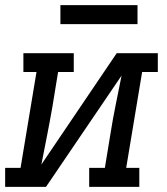

<svg xmlns="http://www.w3.org/2000/svg" viewBox="-30 -727 650 747"><path d="M-10 0V-74H50L112 -447H61V-520H257V-447H196L174 -312Q164 -255 153 -199Q142 -143 131 -87L424 -520H584V-447H523L461 -74H512V0H317V-74H378L400 -208Q409 -265 420.5 -321Q432 -377 443 -433L149 0ZM205 -633V-707H505V-633Z"/></svg>

Font: Iosevka Etoile Oblique
Style: Regular
Weight: 400
Italic angle: -9°
Designer: Belleve Invis
Foundry: Belleve Invis
Version: Version 15.5.2; ttfautohint (v1.8.4)